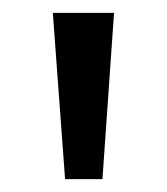

<svg xmlns="http://www.w3.org/2000/svg" viewBox="-20 -734 259 298"><path d="M157 -714H62L81 -456H139Z"/></svg>

Font: Noto Sans Gujarati UI SemiCondensed
Style: Regular
Weight: 400
Width: 4
Designer: Jelle Bosma - Monotype Design Team, Universal Thirst
Foundry: Monotype Imaging Inc.
Version: Version 2.106